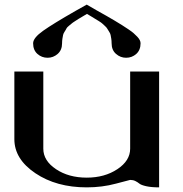

<svg xmlns="http://www.w3.org/2000/svg" viewBox="-20 -809 790 829"><path d="M355.5 -749Q352.5 -747.1 337.4 -738.3Q322.3 -729.5 319.3 -727.5Q316.4 -725.6 304.2 -717.8Q292 -710 289.6 -707.5Q287.1 -705.1 277.8 -697.8Q268.6 -690.4 266.6 -685.5Q264.6 -680.7 259.3 -672.9Q253.9 -665 252.4 -658.2Q251 -651.4 249.5 -642.1Q248 -632.8 248 -622.1Q248 -592.8 229 -576.2Q210 -559.6 185.5 -559.6Q160.2 -559.6 141.6 -576.2Q123 -592.8 123 -622.1Q123 -645.5 166.5 -676.3Q210 -707 305.7 -761.7Q337.9 -779.3 354.5 -789.1Q372.1 -778.3 397.5 -764.2Q422.9 -750 438.5 -741.2Q454.1 -732.4 474.6 -720.2Q495.1 -708 507.3 -700.2Q519.5 -692.4 534.2 -682.6Q548.8 -672.9 557.1 -665.5Q565.4 -658.2 572.8 -650.4Q580.1 -642.6 583.5 -635.7Q586.9 -628.9 586.9 -622.1Q586.9 -592.8 568.4 -576.2Q549.8 -559.6 524.4 -559.6Q500 -559.6 481 -576.2Q461.9 -592.8 461.9 -622.1Q461.9 -632.8 460.4 -642.1Q459 -651.4 457.5 -658.2Q456.1 -665 450.7 -672.9Q445.3 -680.7 442.9 -685.5Q440.4 -690.4 432.1 -697.8Q423.8 -705.1 420.9 -708Q418 -710.9 406.2 -718.3Q394.5 -725.6 391.1 -727.5Q387.7 -729.5 373.5 -738.3Q359.4 -747.1 355.5 -749ZM667 0Q633.8 0 611.8 -4.9Q589.8 -9.8 582 -16.1Q574.2 -22.5 564.5 -27.3Q554.7 -32.2 542 -32.2Q540 -32.2 480.5 -16.1Q420.9 0 354.5 0Q223.6 0 132.8 -61Q42 -122.1 42 -208V-500H167V-167Q167 -115.2 221.7 -78.6Q276.4 -42 354.5 -42Q431.6 -42 486.8 -78.6Q542 -115.2 542 -167V-500H667Z"/></svg>

Font: okolaks
Style: Bold
Weight: 600
Width: 8
Version: Version 000.6.0